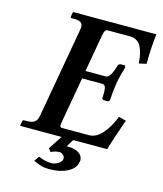

<svg xmlns="http://www.w3.org/2000/svg" viewBox="-121 -735 851 1003"><g transform="rotate(15 304.5 -233.5)"><path d="M37.1 0 35.2 -2 39.1 -23.9Q40.5 -33.2 47.9 -33.2H61Q90.3 -33.2 104 -43Q117.7 -52.7 122.1 -77.1L209 -568.8Q210 -577.6 210 -581.5Q210 -598.1 199.2 -605.5Q188.5 -612.8 164.1 -612.8H149.9Q142.6 -612.8 144 -621.1L147.9 -644L150.9 -646H599.1Q589.8 -567.4 589.8 -483.9L549.8 -475.1Q548.3 -493.7 546.4 -508.1Q544.4 -522.5 538.8 -540.8Q533.2 -559.1 525.4 -571Q517.6 -583 503.7 -591.6Q489.7 -600.1 471.2 -600.1H346.2Q332.5 -600.1 327.1 -570.8L291 -365.2H398.9Q404.8 -365.2 409.7 -367.4Q414.6 -369.6 418.9 -375.2Q423.3 -380.9 426.3 -385.3Q429.2 -389.6 433.3 -400.1Q437.5 -410.6 439.5 -416.5L445.8 -436Q445.8 -439.5 450.9 -443.1Q456.1 -446.8 462.9 -446.8H482.9L486.8 -437Q469.7 -379.9 463.9 -344.2Q457 -301.8 454.1 -251L446.8 -242.2H426.8Q419.9 -242.2 416 -245.4Q412.1 -248.5 413.1 -252Q414.1 -272.5 414.1 -280.3Q414.1 -301.8 409.4 -312.5Q404.8 -323.2 392.1 -323.2H284.2L240.2 -75.2Q238.3 -61.5 238.3 -59.1Q238.3 -45.9 248 -45.9H395Q433.1 -45.9 466.1 -82.8Q499 -119.6 522 -179.2L562 -168.9Q526.9 -70.8 505.9 0H322.8L297.9 40H306.2Q341.8 40 364 54.4Q386.2 68.8 386.2 94.2Q386.2 97.7 383.8 105Q377.9 138.2 338.1 158.7Q298.3 179.2 242.2 179.2Q215.8 179.2 197.3 174.1Q178.7 168.9 153.8 157.2L172.9 129.9Q208 146 243.2 146Q259.3 146 277.3 136Q295.4 126 298.8 109.9V106Q298.8 94.7 289.3 86.9Q279.8 79.1 271 79.1Q249 79.1 224.1 90.8L210.9 74.2L259.3 0Z"/></g></svg>

Font: Linux Libertine G
Style: Semibold Italic
Weight: 600
Italic angle: -11.5°
Designer: Philipp H. Poll
Foundry: Philipp H. Poll
Version: Version 5.1.1